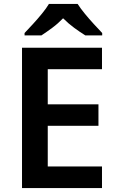

<svg xmlns="http://www.w3.org/2000/svg" viewBox="-20 -957 599 977"><path d="M499 0H92V-714H499V-605H223V-426H481V-317H223V-110H499ZM375 -937Q389 -915 411.5 -887.5Q434 -860 458 -834Q482 -808 500 -789V-777H414Q388 -793 358 -815Q328 -837 301 -864Q275 -837 246 -815.5Q217 -794 191 -777H105V-789Q124 -809 147.5 -834.5Q171 -860 193.5 -887.5Q216 -915 229 -937Z"/></svg>

Font: Noto Sans Adlam Unjoined SemiBold
Style: Regular
Weight: 600
Version: Version 3.001